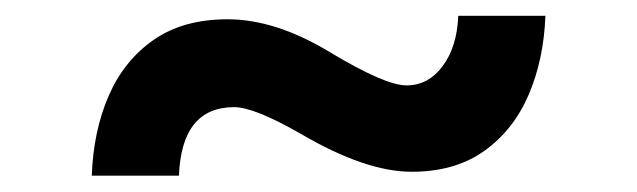

<svg xmlns="http://www.w3.org/2000/svg" viewBox="-20 -406 800 241"><path d="M95.2 -185.5Q97.2 -241.7 116.5 -285.9Q135.7 -330.1 172.9 -356Q210 -381.8 265.6 -381.8Q325.7 -381.8 393.6 -340.8Q463.4 -298.8 490.2 -298.8Q517.6 -298.8 535.6 -323Q553.7 -347.2 555.2 -386.2H664.6Q662.6 -331.5 643.6 -287.1Q624.5 -242.7 587.9 -216.6Q551.3 -190.4 496.6 -190.4Q439 -190.4 357.9 -237.8Q299.3 -271.5 273.9 -271.5Q208 -271.5 204.6 -185.5Z"/></svg>

Font: ADLaM Display
Style: Regular
Weight: 400
Designer: Mark Jamra, Neil Patel, Concept: Andrew Footit
Foundry: Microsoft
Version: Version 2.000; ttfautohint (v1.8.4.7-5d5b);gftools[0.9.28]